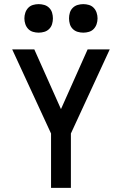

<svg xmlns="http://www.w3.org/2000/svg" viewBox="-20 -909 590 929"><path d="M227 0V-263L39 -670H146L275 -381L404 -670H511L323 -263V0ZM383 -751Q369 -751 355.5 -755Q342 -759 332 -769Q322 -779 318 -792.5Q314 -806 314 -820Q314 -834 318 -847.5Q322 -861 332 -871Q342 -881 355.5 -885Q369 -889 383 -889Q397 -889 410.5 -885Q424 -881 433.5 -871Q443 -861 447.5 -847.5Q452 -834 452 -820Q452 -806 447.5 -792.5Q443 -779 433.5 -769Q424 -759 410.5 -755Q397 -751 383 -751ZM167 -751Q153 -751 139.5 -755Q126 -759 116.5 -769Q107 -779 102.5 -792.5Q98 -806 98 -820Q98 -834 102.5 -847.5Q107 -861 116.5 -871Q126 -881 139.5 -885Q153 -889 167 -889Q181 -889 194.5 -885Q208 -881 218 -871Q228 -861 232 -847.5Q236 -834 236 -820Q236 -806 232 -792.5Q228 -779 218 -769Q208 -759 194.5 -755Q181 -751 167 -751Z"/></svg>

Font: Lode Dark Term
Style: Bold
Weight: 700
Monospace: yes
Designer: Belleve Invis
Foundry: Belleve Invis
Version: Version 29.2.0